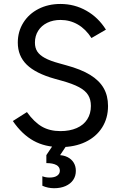

<svg xmlns="http://www.w3.org/2000/svg" viewBox="-20 -741 620 985"><path d="M45.9 -120.1 118.2 -166Q155.3 -114.3 195.3 -91.3Q235.4 -68.4 290 -68.4Q337.9 -68.4 373.5 -84Q409.2 -99.6 427.7 -128.9Q446.3 -158.2 446.3 -197.3Q446.3 -230.5 432.1 -253.4Q418 -276.4 385.3 -293.9Q352.5 -311.5 295.9 -327.1L260.7 -336.9Q163.1 -364.3 117.2 -409.2Q71.3 -454.1 71.3 -522.5Q71.3 -579.1 99.6 -624.5Q127.9 -669.9 177.7 -695.3Q227.5 -720.7 290 -720.7Q362.3 -720.7 423.3 -686Q484.4 -651.4 523.4 -588.9L449.2 -545.9Q419.9 -591.8 379.4 -615.2Q338.9 -638.7 290 -638.7Q252 -638.7 222.2 -624Q192.4 -609.4 175.8 -583Q159.2 -556.6 159.2 -522.5Q159.2 -495.1 171.4 -476.6Q183.6 -458 210.4 -443.4Q237.3 -428.7 284.2 -416L319.3 -406.2Q395.5 -385.7 442.4 -356.9Q489.3 -328.1 511.7 -289.1Q534.2 -250 534.2 -197.3Q534.2 -134.8 503.9 -86.9Q473.6 -39.1 418.5 -12.7Q363.3 13.7 290 13.7Q210.9 13.7 151.9 -19Q92.8 -51.8 45.9 -120.1ZM197.3 211.9V163.1Q213.9 169.9 234.4 169.9Q259.8 169.9 273.4 160.2Q287.1 150.4 287.1 134.8Q287.1 115.2 269 105.5Q251 95.7 217.8 95.7V54.7L259.8 -7.8H330.1L279.3 68.4V54.7Q305.7 54.7 326.2 64.9Q346.7 75.2 357.9 93.3Q369.1 111.3 369.1 135.7Q369.1 162.1 355.5 182.1Q341.8 202.1 316.4 213.4Q291 224.6 257.8 224.6Q225.6 224.6 197.3 211.9Z"/></svg>

Font: Wanted Sans Variable
Style: Regular
Weight: 400
Designer: Original Design by Kil Hyung-jin and Kang Hanbin, Wanted Lab, Inc; Hangeul from Source Han Sans by Jang Soo-young and Ka
Foundry: Wanted Lab, Inc.
Version: Version 1.003;Glyphs 3.2 (3227)